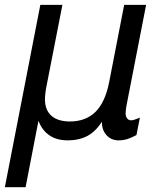

<svg xmlns="http://www.w3.org/2000/svg" viewBox="-44 -567 666 795"><path d="M-23.9 208H62L115.2 -66.9C125.5 -40 140.6 -20 161.1 -6.3C181.2 7.3 206.1 14.2 237.3 14.2C267.6 14.2 295.4 7.8 318.4 -4.4C340.8 -16.6 360.8 -36.1 377.9 -63C377.9 -36.6 385.3 -20 397.5 -6.8C411.1 7.8 427.7 14.2 447.8 14.2C459 14.2 472.2 12.2 483.4 8.8C492.2 6.3 508.8 -1 521 -7.8L535.2 -80.1C525.4 -75.7 515.6 -72.3 512.2 -71.3C507.3 -69.8 502.9 -68.8 499 -68.8C491.2 -68.8 485.8 -72.3 482.4 -76.7C478 -82 476.1 -89.8 476.1 -98.6C476.1 -103 476.6 -106.4 477.1 -110.8C477.1 -111.8 478.5 -123.5 479 -126L561 -546.9H470.2L408.2 -228C397 -169.9 377.4 -129.9 352.1 -104.5C325.2 -77.6 289.1 -64 245.6 -64C216.3 -64 188 -70.3 168.5 -87.9C149.4 -105 142.1 -129.9 142.1 -155.8C142.1 -162.6 142.6 -169.9 143.6 -178.7C144.5 -188 146.5 -199.7 147.9 -207L214.4 -546.9H123Z"/></svg>

Font: Hack
Style: Oblique
Weight: 400
Italic angle: -12°
Monospace: yes
Designer: Christopher Simpkins
Foundry: Christopher Simpkins
Version: Version 2.010